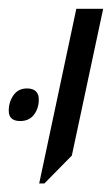

<svg xmlns="http://www.w3.org/2000/svg" viewBox="-37 -650 255 437"><path d="M52.2 -232.4 136.7 -629.9H197.8L126.5 -295.9L64 -232.4ZM8.8 -374.5Q-3.9 -374.5 -10.5 -380.4Q-17.1 -386.2 -17.1 -397.9Q-17.1 -418 -6.3 -433.3Q4.4 -448.7 24.4 -448.7Q37.6 -448.7 44.4 -442.4Q51.3 -436 51.3 -423.8Q51.3 -403.3 40.3 -388.9Q29.3 -374.5 8.8 -374.5Z"/></svg>

Font: Open Sans SemiCondensed Light
Style: Italic
Weight: 300
Width: 4
Italic angle: -12°
Designer: Monotype Design Team
Foundry: Monotype Imaging Inc.
Version: Version 3.000